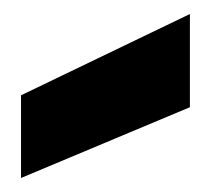

<svg xmlns="http://www.w3.org/2000/svg" viewBox="-20 -850 301 274"><path d="M251 -830C251 -830 10 -714 10 -714C10 -714 10 -596 10 -596C10 -596 251 -697 251 -697C251 -697 251 -830 251 -830Z"/></svg>

Font: Girnar Poppins
Style: Bold
Weight: 500
Designer: Ninad Kale (Devanagari), Jonny Pinhorn (Latin)
Foundry: Indian Type Foundry
Version: ""